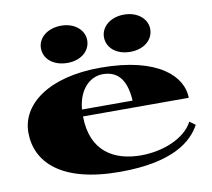

<svg xmlns="http://www.w3.org/2000/svg" viewBox="-83 -851 1058 960"><g transform="rotate(-10 445.5 -370.5)"><path d="M451 15C724 15 823 -75 864 -151L835 -172C794 -93 680 -48 569 -48C432 -48 318 -112 316 -290H853C853 -395 742 -515 444 -515C176 -515 33 -398 33 -258C33 -109 151 15 451 15ZM287 -567C356 -567 403 -608 403 -662C403 -713 356 -756 287 -756C215 -756 168 -713 168 -662C168 -608 215 -567 287 -567ZM606 -567C676 -567 723 -608 723 -662C723 -713 676 -756 606 -756C535 -756 488 -713 488 -662C488 -608 535 -567 606 -567ZM317 -325C327 -434 391 -481 449 -481C518 -481 567 -442 574 -325Z"/></g></svg>

Font: Sprat Extended Black
Style: Regular
Weight: 900
Width: 9
Designer: Ethan Nakache
Foundry: Collletttivo
Version: Version 2.000;Glyphs 3.2 (3217)